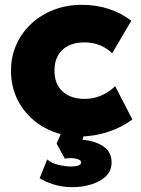

<svg xmlns="http://www.w3.org/2000/svg" viewBox="-20 -550 582 795"><path d="M312.5 15Q230.5 15 165.5 -20.8Q100.5 -56.5 63 -118Q25.5 -179.5 25.5 -257.5Q25.5 -315.5 47.8 -365.2Q70 -415 109.8 -452Q149.5 -489 203 -509.5Q256.5 -530 318.5 -530Q378.5 -530 430.2 -513.2Q482 -496.5 523.5 -464L444.5 -329.5Q419.5 -353 390.8 -363.8Q362 -374.5 330.5 -374.5Q291 -374.5 263.2 -360.8Q235.5 -347 220.5 -321Q205.5 -295 205.5 -257.5Q205.5 -202.5 239 -171.5Q272.5 -140.5 331 -140.5Q366 -140.5 397.8 -153.8Q429.5 -167 457 -193L528 -55.5Q484.5 -22.5 427 -3.8Q369.5 15 312.5 15ZM280 225Q239 225 204 214.2Q169 203.5 144 188L175.5 110Q193.5 126 223 132.8Q252.5 139.5 274 139.5Q293.5 139.5 304.8 135.2Q316 131 316 122.5Q316 111.5 294.5 107Q273 102.5 248.5 107L214.5 44.5L242.5 -20H337L321.5 28.5Q377 34 409.5 57.2Q442 80.5 442 122.5Q442 158 417.5 180.8Q393 203.5 356 214.2Q319 225 280 225Z"/></svg>

Font: Geologica Thin Cursive ExtraBold
Style: Regular
Weight: 800
Version: Version 1.010;gftools[0.9.28]